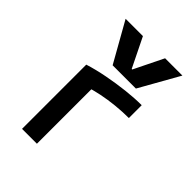

<svg xmlns="http://www.w3.org/2000/svg" viewBox="-227 -897 1004 1004"><g transform="rotate(45 275.0 -395.0)"><path d="M99 -790H227L307 -627H311L391 -790H519L395 -570H223ZM123 -475Q177 -492 239.5 -504Q302 -516 364 -523Q426 -530 478 -530V-435Q432 -435 382 -430Q332 -425 286 -415.5Q240 -406 202 -393L233 -444V0H123Z"/></g></svg>

Font: M PLUS Code Latin SemiExpanded Medium
Style: Regular
Weight: 500
Width: 6
Designer: Coji Morishita
Foundry: UNDERFOREST DESIGN
Version: Version 1.002; ttfautohint (v1.8.3)